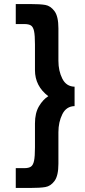

<svg xmlns="http://www.w3.org/2000/svg" viewBox="-20 -778 423 950"><path d="M153 -49V-167Q153 -219 173 -252.5Q193 -286 219 -302Q153 -352 153 -431V-558Q153 -603 148.5 -624Q144 -645 133 -652Q122 -659 100 -659H58V-758H128Q179 -758 204.5 -753.5Q230 -749 249.5 -723Q269 -697 269 -638V-477Q269 -427 288.5 -388.5Q308 -350 349 -349V-253Q308 -252 288.5 -213Q269 -174 269 -124V32Q269 91 250 117Q231 143 204.5 147.5Q178 152 128 152H58V54H100Q122 54 133 46.5Q144 39 148.5 17.5Q153 -4 153 -49Z"/></svg>

Font: Josefin Sans SemiBold
Style: Regular
Weight: 600
Designer: Santiago Orozco
Foundry: Typemade
Version: Version 2.000